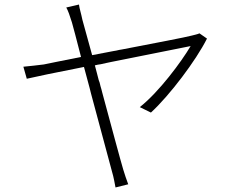

<svg xmlns="http://www.w3.org/2000/svg" viewBox="-20 -797 1040 846"><path d="M545 15C537 -6 529 -30 523 -50C511 -90 471 -239 430 -391L427 -403C424 -413 421 -423 419 -433L415 -444C409 -466 404 -488 398 -509C402 -510 406 -511 411 -512L424 -514C433 -516 442 -518 451 -520L470 -524C638 -558 797 -589 820 -594C780 -526 681 -392 596 -325L645 -301C727 -376 844 -531 892 -627L859 -650C850 -646 836 -643 824 -640C799 -633 662 -607 517 -579L505 -577C501 -576 496 -575 492 -574L480 -572C448 -566 417 -560 386 -554C369 -615 354 -671 343 -710C337 -740 330 -759 328 -777L272 -764C280 -750 287 -730 297 -698C302 -682 317 -623 337 -546C253 -530 190 -516 173 -513C139 -509 116 -506 83 -503L98 -450C127 -457 227 -478 350 -502C358 -472 366 -441 375 -409L378 -397L381 -385C422 -234 464 -77 474 -39C481 -16 485 9 489 29L545 15Z"/></svg>

Font: Glow Sans SC Normal Light
Style: Regular
Weight: 300
Designer: Ryoko NISHIZUKA (kana, bopomofo & ideographs); Paul D. Hunt (Latin, Greek & Cyrillic); Sandoll Communications, Soo-young
Version: Version 0.93